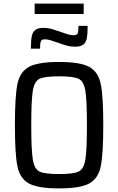

<svg xmlns="http://www.w3.org/2000/svg" viewBox="-20 -1041 658 1069"><path d="M63 -344Q63 -505 77 -573Q91 -641 141 -668.5Q191 -696 309 -696Q427 -696 477 -668.5Q527 -641 541 -573Q555 -505 555 -344Q555 -183 541 -115Q527 -47 477 -19.5Q427 8 309 8Q191 8 141 -19.5Q91 -47 77 -115Q63 -183 63 -344ZM464 -344Q464 -485 455 -537Q446 -589 417.5 -602.5Q389 -616 309 -616Q229 -616 200.5 -602.5Q172 -589 163 -537Q154 -485 154 -344Q154 -203 163 -151Q172 -99 200.5 -85.5Q229 -72 309 -72Q389 -72 417.5 -85.5Q446 -99 455 -151Q464 -203 464 -344ZM222 -886Q245 -886 266.5 -880Q288 -874 320 -863Q325 -861 340.5 -855.5Q356 -850 368 -847.5Q380 -845 391 -845Q408 -845 412.5 -855.5Q417 -866 417 -897H468Q468 -853 463.5 -829Q459 -805 444 -793Q429 -781 398 -781Q375 -781 355.5 -786Q336 -791 300 -804Q274 -813 259 -817.5Q244 -822 229 -822Q212 -822 207.5 -811.5Q203 -801 203 -770H152Q152 -814 156.5 -838Q161 -862 176 -874Q191 -886 222 -886ZM173 -963V-1021H446V-963Z"/></svg>

Font: Saira Semi Condensed
Style: Regular
Weight: 400
Width: 4
Designer: Hector Gatti with collaboration of the Omnibus-Type team
Foundry: Omnibus-Type
Version: Version 1.001; ttfautohint (v1.8)